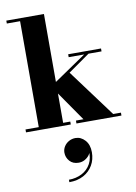

<svg xmlns="http://www.w3.org/2000/svg" viewBox="-116 -823 899 1269"><g transform="rotate(-10 334.0 -188.0)"><path d="M18.5 0V-19.5H107.5V-730.5H18.5V-750H271V-19.5H319V0ZM357 0V-19.5H407.5L234.5 -269L486.5 -440.5H382.5V-460H603V-440.5H515.5L370.5 -338.5L607 -19.5H659V0ZM243.5 374V357.5Q291.5 357.5 330.5 337.5Q369.5 317.5 390.5 279.2Q411.5 241 406 185.5H411Q411.5 203.5 399.5 220.2Q387.5 237 368.5 247.5Q349.5 258 327.5 258Q288.5 258 266.8 233.2Q245 208.5 245 176Q245 154 257 135Q269 116 289.2 104.8Q309.5 93.5 333.5 93.5Q370 93.5 397.2 123.5Q424.5 153.5 424.5 204.5Q424.5 253.5 402 292Q379.5 330.5 339 352.2Q298.5 374 243.5 374Z"/></g></svg>

Font: Bodoni Moda 11pt ExtraBold
Style: Regular
Weight: 800
Designer: Owen Earl
Foundry: indestructible type
Version: Version 2.004